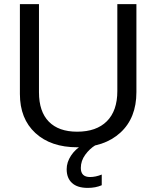

<svg xmlns="http://www.w3.org/2000/svg" viewBox="-20 -708 762 936"><path d="M357 10Q228 10 152.5 -59.5Q77 -129 77 -250V-688H170V-258Q170 -164 218 -115Q266 -66 356 -66Q450 -66 501 -117Q552 -168 552 -264V-688H645V-259Q645 -133 567 -61.5Q489 10 357 10ZM476 143V195Q446 208 408 208Q357 208 331 184Q305 160 305 117Q305 83 326 51Q347 19 380 0H445Q417 17 395.5 46.5Q374 76 374 111Q374 155 419 155Q446 155 476 143Z"/></svg>

Font: Libra Sans
Style: Regular
Weight: 400
Foundry: Context Ltd
Version: Version 1.002